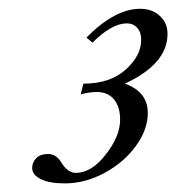

<svg xmlns="http://www.w3.org/2000/svg" viewBox="-20 -664 401 437"><path d="M127.4 -246.6Q92.3 -246.6 72.8 -256.3Q53.2 -266.1 53.2 -281.7Q53.2 -294.4 62.5 -304Q71.8 -313.5 89.4 -313.5Q107.9 -313.5 119.1 -294.9Q133.8 -270.5 152.8 -270.5Q188 -270.5 220.7 -312.3Q253.4 -354 253.4 -391.6Q253.4 -420.9 239.5 -437.7Q225.6 -454.6 200.2 -454.6Q183.6 -454.6 163.6 -449.2L169.9 -473.6Q230.5 -473.6 265.9 -505.4Q301.3 -537.1 301.3 -573.2Q301.3 -590.8 292.2 -600.8Q283.2 -610.8 268.6 -610.8Q234.4 -610.8 190.4 -566.9L176.8 -578.6Q241.7 -644 298.8 -644Q326.2 -644 343.8 -627.9Q361.3 -611.8 361.3 -586.9Q361.3 -518.6 264.2 -473.6Q316.4 -455.1 316.4 -406.7Q316.4 -369.1 289.3 -331.8Q262.2 -294.4 218 -270.5Q173.8 -246.6 127.4 -246.6Z"/></svg>

Font: Elstob Light
Style: Italic
Weight: 300
Italic angle: -20°
Designer: Peter S. Baker
Version: Version 1.015